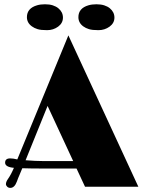

<svg xmlns="http://www.w3.org/2000/svg" viewBox="-20 -891 702 916"><path d="M208.5 -86.9Q119.1 -86.9 86.4 -88.4L72.3 -54.7Q65.9 -40.5 60.5 -24.9Q49.3 5.4 29.3 5.4Q20 5.4 14.2 -0.5Q8.3 -6.3 8.3 -12.7Q8.3 -23.4 17.6 -36.6Q32.2 -57.1 46.4 -90.3Q4.4 -94.2 4.4 -114.7Q4.4 -135.3 28.3 -135.3Q43 -135.3 62.5 -130.4L306.2 -722.2L640.1 0H385.7L345.2 -86.9ZM102.1 -126.5Q148.9 -122.6 186 -122.6H329.1L207 -385.7ZM377.4 -765.1Q354 -782.2 354 -809.1Q354 -851.6 401.9 -865.7Q418.5 -870.6 439.9 -870.6Q461.4 -870.6 477.3 -865.5Q493.2 -860.4 503.9 -851.6Q525.9 -833.5 525.9 -807.1Q525.9 -780.8 502.7 -763.9Q479.5 -747.1 449.7 -747.1Q419.9 -747.1 404.3 -752Q388.7 -756.8 377.4 -765.1ZM132.3 -765.1Q108.4 -782.2 108.4 -809.1Q108.4 -851.6 156.7 -865.7Q172.9 -870.6 194.6 -870.6Q216.3 -870.6 231.9 -865.5Q247.6 -860.4 258.3 -851.6Q280.3 -833.5 280.3 -807.1Q280.3 -780.8 257.3 -763.9Q234.4 -747.1 204.6 -747.1Q174.8 -747.1 159.2 -752Q143.6 -756.8 132.3 -765.1Z"/></svg>

Font: Limelight
Style: Regular
Weight: 400
Designer: Nicole Fally
Foundry: Nicole Fally
Version: Version 1.002